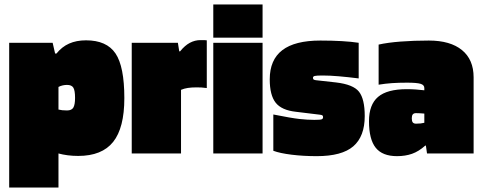

<svg xmlns="http://www.w3.org/2000/svg" viewBox="-20 -685 2153 857"><path d="M241 152H21V-494H215L226 -446H232Q256 -476 288.5 -490.5Q321 -505 364 -505Q456 -505 495.5 -446.5Q535 -388 535 -247Q535 -114 485 -51.5Q435 11 329 11Q304 11 281.5 8Q259 5 241 0ZM315 -248Q315 -281 307.5 -293.5Q300 -306 279 -306Q270 -306 260.5 -304Q251 -302 241 -297V-196Q249 -194 258 -193Q267 -192 279 -192Q300 -192 307.5 -205Q315 -218 315 -248Z M788 0H568V-494H774L780 -456H784Q805 -482 827.5 -494Q850 -506 875 -506Q887 -506 892 -506Q897 -506 903 -505V-292Q890 -294 879 -294.5Q868 -295 857 -295Q835 -295 818.5 -292.5Q802 -290 788 -284Z M1152 -517H932V-665H1152ZM1152 0H932V-494H1152Z M1420 -348Q1393 -348 1385 -346Q1377 -344 1377 -338Q1377 -332 1380 -330Q1383 -328 1390 -327L1480 -317Q1557 -308 1582.5 -275.5Q1608 -243 1608 -167Q1608 -76 1557 -32Q1506 12 1394 12Q1334 12 1281.5 5.5Q1229 -1 1200 -12V-174Q1280 -158 1316 -154Q1352 -150 1383 -150Q1410 -150 1416 -152.5Q1422 -155 1422 -162Q1422 -168 1419 -170Q1416 -172 1408 -173L1301 -186Q1237 -193 1210.5 -226.5Q1184 -260 1184 -331Q1184 -418 1240 -461Q1296 -504 1410 -504Q1461 -504 1505 -501.5Q1549 -499 1581 -494V-335Q1533 -341 1492.5 -344.5Q1452 -348 1420 -348Z M1752 12Q1687 12 1657 -25.5Q1627 -63 1627 -144Q1627 -218 1667.5 -252.5Q1708 -287 1796 -287Q1817 -287 1837 -285.5Q1857 -284 1874 -282V-292Q1874 -306 1857 -311Q1840 -316 1797 -316Q1759 -316 1730 -314Q1701 -312 1670 -307V-486Q1710 -495 1768.5 -499.5Q1827 -504 1894 -504Q1990 -504 2042 -461.5Q2094 -419 2094 -340V0H1886L1881 -35H1878Q1849 -9 1819 1.5Q1789 12 1752 12ZM1837 -180Q1827 -180 1822.5 -174.5Q1818 -169 1818 -157Q1818 -144 1822.5 -138.5Q1827 -133 1837 -133Q1849 -133 1857.5 -134Q1866 -135 1874 -137V-178Q1862 -179 1853.5 -179.5Q1845 -180 1837 -180Z"/></svg>

Font: Blinker Black
Style: Regular
Weight: 900
Designer: Juergen Huber
Foundry: supertype
Version: Version 1.017;hotconv 1.0.117;makeotfexe 2.5.65602